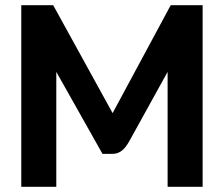

<svg xmlns="http://www.w3.org/2000/svg" viewBox="-20 -720 863 740"><path d="M62 -700H185L414 -284L638 -700H761V0H626V-443L479 -177Q464 -150 448.5 -138.5Q433 -127 413 -127H375L197 -443V0H62Z"/></svg>

Font: Stavian Bold
Style: Bold
Weight: 700
Version: Version 1.000; ttfautohint (v1.6)